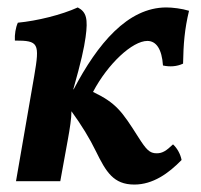

<svg xmlns="http://www.w3.org/2000/svg" viewBox="-20 -487 541 516"><path d="M376 -377C400 -377 415 -355 418 -311C436 -307 455 -308 472 -316C473 -369 476 -408 488 -458C469 -464 443 -467 427 -467C323 -467 242 -369 178 -247H177C198 -321 206 -358 210 -387C217 -437 212 -455 189 -467C145 -447 80 -431 28 -426C22 -413 19 -394 20 -378C84 -378 87 -371 72 -283L23 0H142L162 -110C168 -143 172 -169 172 -188C199 -151 221 -115 238 -80C265 -25 285 9 341 9C391 9 433 -21 468 -57C465 -73 456 -89 445 -99C427 -82 417 -75 401 -75C382 -75 373 -85 352 -118C307 -189 292 -210 230 -240C270 -316 336 -377 376 -377Z"/></svg>

Font: Vollkorn Semibold
Style: Italic
Weight: 600
Italic angle: -11°
Designer: Friedrich Althausen
Foundry: Friedrich Althausen
Version: Version 4.015;PS 004.015;hotconv 1.0.88;makeotf.lib2.5.64775